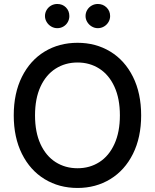

<svg xmlns="http://www.w3.org/2000/svg" viewBox="-20 -931 775 961"><path d="M368.2 9.8Q275.9 9.8 203.4 -34.4Q130.9 -78.6 89.8 -160.9Q48.8 -243.2 48.8 -353.5Q48.8 -464.4 89.8 -546.6Q130.9 -628.9 203.4 -672.9Q275.9 -716.8 368.2 -716.8Q459.5 -716.8 532 -672.9Q604.5 -628.9 645.5 -546.6Q686.5 -464.4 686.5 -353.5Q686.5 -243.2 645.5 -160.9Q604.5 -78.6 532 -34.4Q459.5 9.8 368.2 9.8ZM368.2 -618.2Q306.6 -618.2 258.3 -587.4Q210 -556.6 182.6 -497.1Q155.3 -437.5 155.3 -353.5Q155.3 -269.5 182.6 -210Q210 -150.4 258.3 -119.6Q306.6 -88.9 368.2 -88.9Q429.2 -88.9 477.3 -119.6Q525.4 -150.4 552.7 -210.2Q580.1 -270 580.1 -353.5Q580.1 -437.5 552.7 -497.1Q525.4 -556.6 477.3 -587.4Q429.2 -618.2 368.2 -618.2ZM205.1 -850.6Q205.1 -867.2 213.4 -881.1Q221.7 -895 235.8 -903.1Q250 -911.1 266.6 -911.1Q293 -911.1 310.1 -893.8Q327.1 -876.5 327.1 -850.6Q327.1 -834.5 319.3 -820.6Q311.5 -806.6 297.6 -798.3Q283.7 -790 266.6 -790Q250.5 -790 236.3 -798.3Q222.2 -806.6 213.6 -820.8Q205.1 -835 205.1 -850.6ZM408.2 -850.6Q408.2 -867.2 416.5 -881.1Q424.8 -895 439 -903.1Q453.1 -911.1 469.7 -911.1Q495.6 -911.1 513.4 -893.6Q531.2 -876 531.2 -850.6Q531.2 -834.5 522.9 -820.6Q514.6 -806.6 500.5 -798.3Q486.3 -790 469.7 -790Q453.6 -790 439.5 -798.3Q425.3 -806.6 416.7 -820.8Q408.2 -835 408.2 -850.6Z"/></svg>

Font: Pretendard Std Medium
Style: Regular
Weight: 500
Designer: Base glyphs from Inter by Rasmus Andersson; Hangeul glyphs from Noto Sans CJK(Source Han Sans) by Jang Soo-young and Kan
Foundry: Kil Hyung-jin
Version: Version 1.309